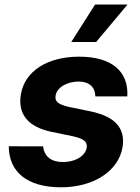

<svg xmlns="http://www.w3.org/2000/svg" viewBox="-20 -797 602 828"><path d="M391.3 -381.4H529.1C535.2 -490.4 460.2 -552.6 321.7 -552.6C186.1 -552.6 87 -491.8 70 -389.9C55.8 -305 100.9 -248.9 204.2 -228L295.1 -209.2C341.6 -198.9 357.6 -185.4 354 -160.5C348.7 -125 304.7 -97.3 249.3 -98.4C201 -98.7 171.2 -121.4 165.8 -165.8L17.8 -166.2C18.5 -54.7 97.7 10.7 243.6 10.7C381.4 10.7 490.8 -57.5 508.5 -162.3C521.7 -244.3 475.5 -294.4 373.2 -316.1L277.3 -335.9C228.7 -346.6 215.6 -361.5 219.8 -384.6C225.1 -420.1 269.2 -445.3 319.2 -445.3C367.2 -445.3 390.6 -418.7 391.3 -381.4ZM287.3 -615.8H394.5L529.8 -777.3H389.9Z"/></svg>

Font: Magic Ui Pro
Style: Bold Italic
Weight: 700
Italic angle: -9.39999°
Designer: Stefan Endress, Andreas Faust
Version: Version 1.000;FEAKit 1.0